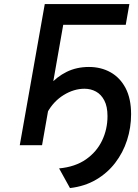

<svg xmlns="http://www.w3.org/2000/svg" viewBox="-20 -720 684 952"><path d="M327 212.5 273 115Q352.5 107.5 405.8 70.5Q459 33.5 486 -22.8Q513 -79 513 -144Q513 -192 497.2 -222Q481.5 -252 455.8 -266Q430 -280 399 -280Q346.5 -280 296 -249Q245.5 -218 214.5 -162L167 -201Q188.5 -255 225 -297.2Q261.5 -339.5 310.8 -363.8Q360 -388 421 -388Q481 -388 528.2 -361.5Q575.5 -335 602.8 -283Q630 -231 630 -153.5Q630 -87 610 -25Q590 37 551.2 87.5Q512.5 138 456.2 171Q400 204 327 212.5ZM78 0 202 -700H621.5L603.5 -597H293.5L188.5 0Z"/></svg>

Font: Overpass SemiBold
Style: Italic
Weight: 600
Italic angle: -10°
Designer: Delve Withrington, Dave Bailey, Thomas Jockin
Foundry: Delve Fonts LLC
Version: Version 4.000